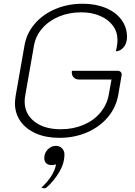

<svg xmlns="http://www.w3.org/2000/svg" viewBox="-20 -729 724 1028"><path d="M60 -177Q60 -189 64 -217L111 -485Q122 -550 165.5 -601Q209 -652 276 -680.5Q343 -709 423 -709Q492 -709 546 -686.5Q600 -664 630 -623.5Q660 -583 660 -531Q660 -498 643 -477Q626 -456 600 -454Q609 -488 609 -515Q609 -558 584.5 -591.5Q560 -625 515.5 -644Q471 -663 415 -663Q350 -663 296 -640.5Q242 -618 206.5 -577.5Q171 -537 162 -485L115 -217Q112 -201 112 -186Q112 -119 164.5 -78Q217 -37 306 -37Q371 -37 426 -60Q481 -83 516.5 -125Q552 -167 562 -220L577 -303H406Q384 -303 373 -316Q362 -329 365 -350H609Q621 -350 627 -343Q633 -336 631 -325L613 -220Q601 -153 557 -101Q513 -49 445.5 -20Q378 9 298 9Q226 9 172.5 -14.5Q119 -38 89.5 -80Q60 -122 60 -177ZM280 151Q276 152 269.5 153.5Q263 155 258 155Q238 155 227.5 145Q217 135 217 117Q217 91 235.5 71.5Q254 52 279 52Q299 52 312 65Q325 78 325 98Q325 146 296.5 193.5Q268 241 229 275Q225 279 217 279Q208 279 202 275Q235 245 255 213Q275 181 280 151Z"/></svg>

Font: K2D Thin
Style: Italic
Weight: 100
Italic angle: -10°
Designer: Katatrad Aksorn Co.,Ltd.
Foundry: Cadson Demak Co.,Ltd.
Version: Version 1.000; ttfautohint (v1.6)